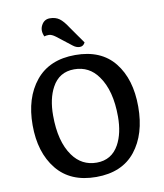

<svg xmlns="http://www.w3.org/2000/svg" viewBox="-103 -1067 991 1160"><g transform="rotate(-10 392.0 -486.5)"><path d="M548 -157Q585 -225 585 -327Q585 -487 520 -577Q466 -654 373.5 -654Q281 -654 237 -572Q200 -504 200 -401Q200 -241 264 -152Q319 -75 411 -75Q503 -75 548 -157ZM634.5 -636Q716 -534 716 -365Q716 -196 634 -93Q552 10 393.5 10Q235 10 151.5 -93.5Q68 -197 68 -364.5Q68 -532 152 -635Q236 -738 394.5 -738Q553 -738 634.5 -636ZM464 -803Q453 -781 431.5 -781Q410 -781 390 -797L300 -867Q276 -885 259 -885Q242 -885 231 -881Q222 -901 222 -918Q222 -935 230 -950Q247 -983 282 -983Q317 -983 340.5 -966Q364 -949 391 -907Z"/></g></svg>

Font: Laila SemiBold
Style: Regular
Weight: 600
Designer: Hitesh Malaviya
Foundry: Indian Type Foundry
Version: Version 1.302;PS 1.0;hotconv 1.0.78;makeotf.lib2.5.61930; tt